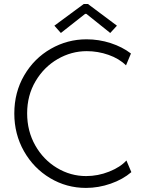

<svg xmlns="http://www.w3.org/2000/svg" viewBox="-20 -922 708 950"><path d="M50.8 -360.4Q50.8 -465.3 99.9 -549.3Q148.9 -633.3 231.2 -680.4Q313.5 -727.5 408.2 -727.5Q469.7 -727.5 527.6 -708.7Q585.4 -689.9 627.9 -657.2L603.5 -598.6Q569.3 -632.3 516.8 -650.6Q464.4 -668.9 409.2 -668.9Q333 -668.9 265.1 -629.6Q197.3 -590.3 155.8 -520Q114.3 -449.7 114.3 -361.3Q114.3 -273.4 154.5 -202.4Q194.8 -131.3 262 -91.1Q329.1 -50.8 406.2 -50.8Q464.8 -50.8 520 -72.8Q575.2 -94.7 605.5 -127.9L629.9 -70.3Q587.9 -34.2 527.6 -13.2Q467.3 7.8 405.3 7.8Q309.1 7.8 227.8 -40.8Q146.5 -89.4 98.6 -173.8Q50.8 -258.3 50.8 -360.4ZM249 -794.9 394.5 -902.3H415L558.6 -794.9L525.4 -758.8L407.2 -853.5H401.4L281.2 -758.8Z"/></svg>

Font: Reddit Sans Chocolate Light
Style: Regular
Weight: 300
Designer: Stephen Hutchings
Foundry: Reddit
Version: Version 1.013